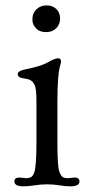

<svg xmlns="http://www.w3.org/2000/svg" viewBox="-20 -674 326 702"><path d="M114.3 -641.1Q129.4 -654.3 151.1 -654.3Q172.9 -654.3 186.3 -640.6Q199.7 -627 199.7 -606.2Q199.7 -585.4 185.8 -571Q171.9 -556.6 148.2 -556.6Q124.5 -556.6 111.6 -570.6Q98.6 -584.5 98.6 -600.8Q98.6 -617.2 103 -626Q107.4 -634.8 114.3 -641.1ZM65.4 7.3Q32.7 7.3 32.7 -10.7Q32.7 -24.9 50.8 -24.9L75.2 -22.5Q86.4 -22.5 93.8 -26.6Q101.1 -30.8 105.5 -44.4Q113.3 -68.8 113.3 -154.8V-301.8Q113.3 -350.1 106.7 -363Q100.1 -376 91.8 -380.6Q83.5 -385.3 64.2 -387.9Q44.9 -390.6 44.9 -403.3Q44.9 -414.6 70.3 -419.9Q128.4 -431.6 150.4 -443.8Q180.7 -460.9 191.9 -460.9Q203.1 -460.9 203.1 -449.7Q203.1 -444.3 201.2 -438.5Q189.9 -404.8 189.9 -305.7V-154.8Q189.9 -68.8 196 -49.8Q202.1 -30.8 209.5 -26.6Q216.8 -22.5 228 -22.5L252.4 -24.9Q270.5 -24.9 270.5 -10.7Q270.5 7.3 237.8 7.3Q219.2 7.3 198 3.7Q176.8 0 152.3 0Q127.9 0 106 3.7Q84 7.3 65.4 7.3Z"/></svg>

Font: Ovo
Style: Regular
Weight: 400
Designer: Nicole Fally
Foundry: Sorkin Type Co.
Version: Version 1.001